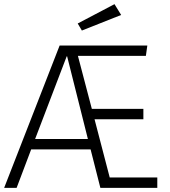

<svg xmlns="http://www.w3.org/2000/svg" viewBox="-20 -904 817 924"><path d="M130 -185 60 0H0L267 -685H689L682 -635H355L422 -380H670V-330H435L508 -50H737V0H463L416 -185ZM149 -235H403L303 -633H301ZM354 -791 531 -884 563 -832 374 -757Z"/></svg>

Font: Jldddboxgfspflltxgxzjzlszac
Style: Regular
Weight: 300
Designer: Carrois Corporate & Edenspiekermann
Foundry: Carrois Corporate GbR & Edenspiekermann AG
Version: Version 2.001